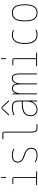

<svg xmlns="http://www.w3.org/2000/svg" viewBox="1595 -2395 810 4040"><g transform="rotate(-90 2000.0 -375.0)"><path d="M134.8 0Q125 0 125 -9.8Q125 -19.5 134.8 -19.5H269.5Q274.4 -19.5 275.4 -25.4V-495.1Q275.4 -500 269.5 -500H155.3Q145.5 -500 145 -509.8Q144.5 -519.5 155.3 -519.5H259.8Q274.4 -519.5 284.7 -509.8Q294.9 -500 294.9 -485.4V-25.4Q294.9 -20.5 299.8 -19.5H405.3Q415 -19.5 415 -9.8Q415 0 405.3 0ZM275.4 -660.2V-750Q275.4 -759.8 285.2 -759.8Q294.9 -759.8 294.9 -750V-660.2Q294.9 -650.4 285.2 -650.4Q275.4 -650.4 275.4 -660.2Z M747.1 -259.8Q668.9 -284.2 634.3 -318.8Q599.6 -353.5 599.6 -410.2Q599.6 -466.8 639.2 -498.5Q678.7 -530.3 750 -530.3Q817.4 -530.3 879.9 -502.9Q889.6 -498 889.6 -487.3Q889.6 -477.5 879.9 -481.4Q815.4 -510.7 750 -509.8Q686.5 -509.8 653.3 -483.9Q620.1 -458 620.1 -410.2Q620.1 -365.2 647.9 -334.5Q675.8 -303.7 752.9 -280.3Q835 -254.9 872.6 -216.8Q910.2 -178.7 910.2 -120.1Q910.2 -58.6 868.7 -24.4Q827.1 9.8 750 9.8Q680.7 9.8 615.2 -23.4Q605.5 -28.3 605.5 -39.1Q605.5 -48.8 615.2 -44.9Q682.6 -9.8 750.5 -9.8Q818.4 -9.8 854 -38.6Q889.6 -67.4 889.6 -120.1Q889.6 -171.9 856.9 -204.1Q824.2 -236.3 747.1 -259.8Z M1099.6 -710Q1089.8 -710 1089.8 -720.2Q1089.8 -730.5 1099.6 -730.5H1214.8Q1229.5 -730.5 1239.7 -720.2Q1250 -710 1250 -695.3V-129.9Q1250 -52.7 1268.6 -31.2Q1287.1 -9.8 1345.7 -9.8Q1367.2 -9.8 1401.4 -13.7Q1405.3 -14.6 1407.7 -11.7Q1410.2 -8.8 1410.2 -4.9Q1410.2 3.9 1400.4 5.9Q1364.3 9.8 1345.7 9.8Q1277.3 9.8 1253.9 -18.1Q1230.5 -45.9 1230.5 -129.9V-705.1Q1230.5 -710 1224.6 -710Z M1825.2 -299.8Q1781.2 -299.8 1744.1 -293Q1707 -286.1 1671.4 -269.5Q1635.7 -252.9 1615.2 -219.7Q1594.7 -186.5 1594.7 -139.6Q1594.7 -80.1 1627.4 -44.9Q1660.2 -9.8 1714.8 -9.8Q1789.1 -9.8 1836.9 -66.4Q1884.8 -123 1884.8 -210V-294.9Q1884.8 -299.8 1879.9 -299.8ZM1714.8 9.8Q1650.4 9.8 1612.8 -31.2Q1575.2 -72.3 1575.2 -139.6Q1575.2 -173.8 1585.4 -203.1Q1595.7 -232.4 1621.6 -260.3Q1647.5 -288.1 1699.2 -304.2Q1751 -320.3 1825.2 -320.3H1879.9Q1884.8 -320.3 1884.8 -325.2V-370.1Q1884.8 -447.3 1856 -478.5Q1827.1 -509.8 1754.9 -509.8Q1681.6 -509.8 1605.5 -477.5Q1601.6 -476.6 1598.1 -479Q1594.7 -481.4 1594.7 -485.4Q1594.7 -496.1 1605.5 -499Q1685.5 -530.3 1754.9 -530.3Q1835.9 -530.3 1870.6 -493.2Q1905.3 -456.1 1905.3 -370.1V-9.8Q1905.3 0 1895 0Q1884.8 0 1884.8 -9.8V-106.4Q1884.8 -107.4 1883.8 -107.4Q1881.8 -107.4 1881.8 -106.4Q1857.4 -52.7 1814 -21.5Q1770.5 9.8 1714.8 9.8ZM1598.6 -589.8Q1594.7 -589.8 1592.8 -593.3Q1590.8 -596.7 1593.8 -599.6L1724.6 -739.3Q1735.4 -750 1749.5 -750Q1763.7 -750 1775.4 -739.3L1906.2 -599.6Q1908.2 -596.7 1906.7 -593.3Q1905.3 -589.8 1901.4 -589.8Q1888.7 -589.8 1877.9 -599.6L1752 -736.3H1750H1748L1622.1 -599.6Q1611.3 -589.8 1598.6 -589.8Z M2035.2 -9.8V-509.8Q2035.2 -519.5 2044.9 -519.5Q2054.7 -519.5 2054.7 -509.8V-446.3Q2054.7 -445.3 2055.7 -445.3Q2057.6 -445.3 2057.6 -446.3Q2093.8 -530.3 2160.2 -530.3Q2202.1 -530.3 2225.1 -507.8Q2248 -485.4 2256.8 -434.6Q2256.8 -433.6 2257.8 -433.6Q2259.8 -433.6 2259.8 -434.6Q2292 -529.3 2370.1 -530.3Q2427.7 -530.3 2451.2 -491.7Q2474.6 -453.1 2474.6 -360.4V-9.8Q2474.6 0 2464.8 0Q2455.1 0 2455.1 -9.8V-360.4Q2455.1 -449.2 2435.1 -479.5Q2415 -509.8 2370.1 -509.8Q2322.3 -509.8 2293.5 -463.4Q2264.6 -417 2264.6 -339.8V-9.8Q2264.6 0 2254.9 0Q2245.1 0 2245.1 -9.8V-339.8Q2245.1 -439.5 2224.6 -474.6Q2204.1 -509.8 2160.2 -509.8Q2114.3 -509.8 2084.5 -460Q2054.7 -410.2 2054.7 -330.1V-9.8Q2054.7 0 2044.9 0Q2035.2 0 2035.2 -9.8Z M2634.8 0Q2625 0 2625 -9.8Q2625 -19.5 2634.8 -19.5H2769.5Q2774.4 -19.5 2775.4 -25.4V-495.1Q2775.4 -500 2769.5 -500H2655.3Q2645.5 -500 2645 -509.8Q2644.5 -519.5 2655.3 -519.5H2759.8Q2774.4 -519.5 2784.7 -509.8Q2794.9 -500 2794.9 -485.4V-25.4Q2794.9 -20.5 2799.8 -19.5H2905.3Q2915 -19.5 2915 -9.8Q2915 0 2905.3 0ZM2775.4 -660.2V-750Q2775.4 -759.8 2785.2 -759.8Q2794.9 -759.8 2794.9 -750V-660.2Q2794.9 -650.4 2785.2 -650.4Q2775.4 -650.4 2775.4 -660.2Z M3291 9.8Q3094.7 9.8 3094.7 -259.8Q3094.7 -324.2 3106.4 -373.5Q3118.2 -422.9 3136.2 -452.1Q3154.3 -481.4 3180.2 -499Q3206.1 -516.6 3230.5 -523.4Q3254.9 -530.3 3283.2 -530.3Q3333 -530.3 3377.9 -510.7Q3387.7 -507.8 3387.7 -496.1Q3387.7 -486.3 3377.9 -490.2Q3331.1 -509.8 3283.2 -509.8Q3115.2 -509.8 3115.2 -259.8Q3115.2 -9.8 3291 -9.8Q3337.9 -9.8 3384.8 -30.3Q3394.5 -34.2 3394.5 -24.4Q3394.5 -12.7 3384.8 -8.8Q3337.9 9.8 3291 9.8Z M3871.6 -449.7Q3833 -509.8 3750 -509.8Q3667 -509.8 3628.4 -449.7Q3589.8 -389.6 3589.8 -259.8Q3589.8 -129.9 3628.4 -69.8Q3667 -9.8 3750 -9.8Q3833 -9.8 3871.6 -69.8Q3910.2 -129.9 3910.2 -259.8Q3910.2 -389.6 3871.6 -449.7ZM3885.7 -56.2Q3841.8 9.8 3750 9.8Q3658.2 9.8 3614.3 -56.2Q3570.3 -122.1 3570.3 -260.3Q3570.3 -398.4 3614.3 -464.4Q3658.2 -530.3 3750 -530.3Q3841.8 -530.3 3885.7 -464.4Q3929.7 -398.4 3929.7 -260.3Q3929.7 -122.1 3885.7 -56.2Z"/></g></svg>

Font: Rounded-X Mgen+ 1m thin
Style: Regular
Weight: 100
Designer: [Source Han Sans]
Ryoko NISHIZUKA  (kana & ideographs); Paul D. Hunt (Latin, Greek & Cyrillic); Wenlong ZHANG  (bopomofo
Version: Version 1.059.20150602